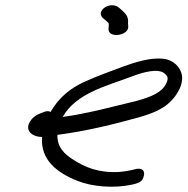

<svg xmlns="http://www.w3.org/2000/svg" viewBox="-20 -744 712 729"><path d="M140 -224C132 -137 198 -87 275 -57C330 -35 413 -28 481 -43C497 -47 512 -49 521 -63C533 -85 529 -107 499 -103L479 -98C464 -95 447 -92 430 -91C354 -87 301 -110 261 -136C223 -159 197 -186 198 -232C307 -246 412 -272 509 -299C554 -312 600 -329 630 -361C651 -383 676 -420 671 -457C666 -489 638 -517 600 -521C550 -526 495 -508 452 -493C401 -474 351 -456 302 -434C244 -408 202 -371 172 -319C167 -322 159 -323 150 -320L137 -315C123 -310 110 -303 100 -291C67 -250 102 -224 140 -224ZM479 -453C525 -471 583 -486 606 -464C617 -454 620 -447 612 -429C595 -392 553 -376 499 -361C407 -339 314 -313 218 -300C269 -390 383 -417 479 -453ZM393 -647 392 -633C392 -597 469 -609 467 -643L466 -656C469 -681 457 -692 442 -706L429 -717C424 -721 415 -724 405 -724C384 -724 366 -710 363 -696C361 -687 366 -680 370 -676L382 -666C393 -655 393 -660 393 -647Z"/></svg>

Font: Stray Cat
Style: BdExtObl
Weight: 700
Version: Version 1.0